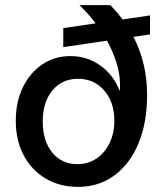

<svg xmlns="http://www.w3.org/2000/svg" viewBox="-20 -720 634 748"><path d="M226.5 -610.5 352.5 -629Q323.5 -667.5 289.5 -700H410Q436 -673 457.5 -644L564.5 -660V-586L500 -576.5Q526 -526 539.5 -469.8Q553 -413.5 553 -350Q553 -242 519.5 -161.5Q486 -81 425.5 -36.5Q365 8 284 8Q212 8 157.2 -24.8Q102.5 -57.5 72 -115.5Q41.5 -173.5 41.5 -249.5Q41.5 -322.5 69 -379.5Q96.5 -436.5 144.5 -469Q192.5 -501.5 254.5 -501.5Q319.5 -501.5 371.2 -464.5Q423 -427.5 446.5 -365Q447.5 -374 447.5 -380Q447.5 -386 447.5 -391Q447.5 -431 434 -474.8Q420.5 -518.5 397 -561.5L226.5 -536.5ZM425.5 -250Q425.5 -322 386 -367.5Q346.5 -413 284 -413Q221.5 -413 184 -367.5Q146.5 -322 146.5 -247Q146.5 -171 183.5 -125.8Q220.5 -80.5 281 -80.5Q323 -80.5 355.5 -102.2Q388 -124 406.8 -162.5Q425.5 -201 425.5 -250Z"/></svg>

Font: Overused Grotesk Medium
Style: Regular
Weight: 525
Version: Version 0.004